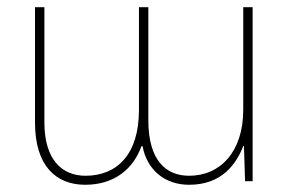

<svg xmlns="http://www.w3.org/2000/svg" viewBox="-20 -502 801 532"><path d="M216 10C299 10 350 -36 372 -97H375C387 -32 436 10 504 10C596 10 635 -49 654 -97H656L659 0H680V-482H654V-198C654 -82 591 -15 504 -15C441 -15 391 -56 391 -169V-482H365V-197C365 -74 304 -15 217 -15C153 -15 103 -58 103 -163V-482H77V-162C77 -44 134 10 216 10Z"/></svg>

Font: Noto Sans Armenian SemiCondensed Thin
Style: Regular
Weight: 100
Width: 4
Designer: Monotype Design Team
Foundry: Monotype Imaging Inc.
Version: Version 2.008